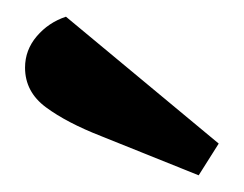

<svg xmlns="http://www.w3.org/2000/svg" viewBox="-20 -782 292 230"><path d="M10 -701Q10 -722 24 -738.5Q38 -755 59 -762L242 -610L218 -572L101 -619Q60 -635 35 -653.5Q10 -672 10 -701Z"/></svg>

Font: Sansita Medium
Style: Regular
Weight: 500
Designer: Pablo Cosgaya
Foundry: Omnibus-Type
Version: Version 1.006